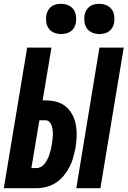

<svg xmlns="http://www.w3.org/2000/svg" viewBox="-29 -984 667 1004"><path d="M370 0 491 -735H618L496 0ZM-9 0 113 -735H240L194 -459H209Q239 -459 267 -451.5Q295 -444 316 -426Q337 -408 350 -383Q363 -358 368 -330Q373 -302 372 -272Q371 -242 366 -212Q361 -187 354 -161Q347 -135 334.5 -111Q322 -87 304 -65Q286 -43 262.5 -28Q239 -13 213 -6.5Q187 0 161 0ZM135 -105H161Q174 -105 186 -112Q198 -119 206 -130Q214 -141 220 -153Q226 -165 230 -178Q234 -191 237 -203.5Q240 -216 242 -229Q244 -241 245.5 -253.5Q247 -266 247.5 -278.5Q248 -291 246.5 -303Q245 -315 241.5 -326Q238 -337 230 -346Q222 -355 209 -355H177ZM490 -806Q471 -806 454 -813Q437 -820 426.5 -834Q416 -848 413 -866.5Q410 -885 413 -904Q415 -917 422 -929.5Q429 -942 440 -950Q451 -958 464 -961Q477 -964 490 -964Q509 -964 526.5 -957Q544 -950 554.5 -936Q565 -922 568 -903.5Q571 -885 568 -866Q566 -853 559 -840.5Q552 -828 541 -820Q530 -812 516.5 -809Q503 -806 490 -806ZM290 -806Q271 -806 254 -813Q237 -820 226.5 -834Q216 -848 213 -866.5Q210 -885 213 -904Q215 -917 222 -929.5Q229 -942 240 -950Q251 -958 264 -961Q277 -964 290 -964Q309 -964 326.5 -957Q344 -950 354.5 -936Q365 -922 368 -903.5Q371 -885 368 -866Q366 -853 359 -840.5Q352 -828 341 -820Q330 -812 316.5 -809Q303 -806 290 -806Z"/></svg>

Font: Iosevka Curly XBdEx
Style: Italic
Weight: 800
Width: 7
Italic angle: -9°
Monospace: yes
Designer: Belleve Invis
Foundry: Belleve Invis
Version: Version 11.1.0; ttfautohint (v1.8.3)